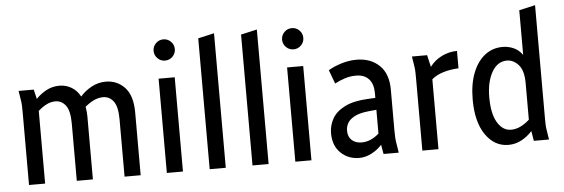

<svg xmlns="http://www.w3.org/2000/svg" viewBox="-48 -885 3072 1045"><g transform="rotate(-5 1487.5 -362.5)"><path d="M61 -515H144L156 -463Q182 -490 214 -507Q246 -524 285 -524Q319 -524 349 -507Q379 -490 398 -455Q424 -485 460.5 -504.5Q497 -524 537 -524Q600 -524 641.5 -479.5Q683 -435 683 -343V0H595V-313Q595 -382 573 -411.5Q551 -441 516 -441Q490 -441 465 -429Q440 -417 417 -397Q419 -385 420.5 -372Q422 -359 422 -345V0H334V-313Q334 -382 312 -411.5Q290 -441 255 -441Q230 -441 206.5 -429Q183 -417 161 -397V0H73V-392Q73 -413 72.5 -431Q72 -449 68 -471Z M812 -668Q812 -692 829 -709Q846 -726 870 -726Q894 -726 911 -709Q928 -692 928 -668Q928 -644 911 -627Q894 -610 870 -610Q846 -610 829 -627Q812 -644 812 -668ZM826 0V-515H914V0Z M1060 0V-715L1148 -735V0Z M1294 0V-715L1382 -735V0Z M1514 -668Q1514 -692 1531 -709Q1548 -726 1572 -726Q1596 -726 1613 -709Q1630 -692 1630 -668Q1630 -644 1613 -627Q1596 -610 1572 -610Q1548 -610 1531 -627Q1514 -644 1514 -668ZM1528 0V-515H1616V0Z M1735 -137Q1735 -180 1756 -217Q1777 -254 1824.5 -278Q1872 -302 1951 -306L1992 -308V-334Q1992 -384 1967.5 -411Q1943 -438 1897 -438Q1866 -438 1836.5 -428.5Q1807 -419 1781 -405L1753 -480Q1782 -498 1824.5 -511Q1867 -524 1907 -524Q1984 -524 2032 -478.5Q2080 -433 2080 -345V-122Q2080 -101 2081 -83.5Q2082 -66 2086 -44L2093 0H2010L2001 -51Q1978 -25 1944.5 -7.5Q1911 10 1877 10Q1817 10 1776 -29.5Q1735 -69 1735 -137ZM1823 -144Q1823 -110 1843.5 -91.5Q1864 -73 1897 -73Q1947 -73 1992 -113V-243L1951 -239Q1900 -234 1872 -219Q1844 -204 1833.5 -184.5Q1823 -165 1823 -144Z M2210 -515H2293L2308 -450Q2334 -485 2374 -504.5Q2414 -524 2457 -524V-429Q2412 -427 2374 -415.5Q2336 -404 2310 -382V0H2222V-392Q2222 -413 2221.5 -431Q2221 -449 2217 -471Z M2519 -252Q2519 -337 2543 -398Q2567 -459 2609 -491.5Q2651 -524 2706 -524Q2737 -524 2765.5 -511.5Q2794 -499 2814 -471V-715L2902 -735V-122Q2902 -101 2902.5 -83.5Q2903 -66 2907 -44L2914 0H2831L2822 -54Q2797 -26 2763.5 -8Q2730 10 2692 10Q2616 10 2567.5 -60Q2519 -130 2519 -252ZM2610 -257Q2610 -167 2639 -119Q2668 -71 2713 -71Q2740 -71 2765.5 -83.5Q2791 -96 2814 -117V-317Q2814 -386 2786 -417Q2758 -448 2723 -448Q2671 -448 2640.5 -394.5Q2610 -341 2610 -257Z"/></g></svg>

Font: Radio Canada Condensed
Style: Regular
Weight: 400
Width: 3
Designer: Charles Daoud, Etienne Aubert Bonn, Alexandre Saumier Demers, Jacques Le Bailly
Foundry: Radio-Canada
Version: Version 2.104; ttfautohint (v1.8.4.7-5d5b);gftools[0.9.28.de